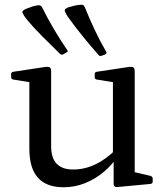

<svg xmlns="http://www.w3.org/2000/svg" viewBox="-20 -782 699 811"><path d="M248 -553Q239 -548 233 -555Q195 -592 158 -629Q121 -666 89 -705Q80 -718 76.5 -725Q73 -732 76 -735.5Q79 -739 88 -744Q100 -749 115.5 -754Q131 -759 143 -760Q153 -760 158 -751Q180 -706 206.5 -661Q233 -616 263 -572Q270 -564 260 -560ZM411 -547Q401 -543 396 -550Q361 -590 328 -630.5Q295 -671 266 -712Q257 -726 254.5 -733Q252 -740 255.5 -743.5Q259 -747 268 -751Q281 -755 296.5 -758.5Q312 -762 325 -762Q334 -762 338 -752Q357 -705 379 -658Q401 -611 428 -564Q433 -556 424 -552ZM549 -162V-28L530 -59L616 -39Q625 -36 625 -27V-15Q625 -6 615 -5L476 8Q469 9 464.5 5.5Q460 2 460 -6V-120L457 -129V-162ZM249 9Q176 9 140 -31.5Q104 -72 104 -154V-316H196V-164Q196 -66 289 -66Q385 -66 471 -152L479 -125Q455 -87 419 -56.5Q383 -26 339.5 -8.5Q296 9 249 9ZM457 -162V-316H549V-162ZM104 -316V-462L122 -432L36 -446Q27 -447 27 -457V-469Q27 -478 37 -479L170 -499Q184 -501 190 -497.5Q196 -494 196 -481V-316ZM457 -316V-462L475 -432L389 -446Q380 -447 380 -457V-469Q380 -478 390 -479L523 -499Q537 -501 543 -497.5Q549 -494 549 -481V-316Z"/></svg>

Font: Hahmlet
Style: Regular
Weight: 400
Designer: Minjoo Ham & Mark Frömberg
Foundry: hypertype
Version: Version 1.001; ttfautohint (v1.8.3)